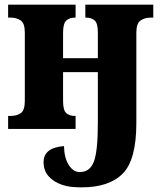

<svg xmlns="http://www.w3.org/2000/svg" viewBox="-20 -556 692 828"><path d="M332 252Q450 252 509 193Q568 134 568 -26V-415Q568 -455 586 -467.5Q604 -480 630 -480H641V-536H348V-480H351Q374 -480 388 -468Q402 -456 402 -416V-305H252V-415Q252 -455 266 -467.5Q280 -480 303 -480H306V-536H15V-480H26Q51 -480 69 -468Q87 -456 87 -416V-121Q87 -80 69.5 -68Q52 -56 26 -56H15V0H306V-56H303Q280 -56 266 -68Q252 -80 252 -121V-245H402V-26Q402 95 385 140.5Q368 186 324 186Q296 186 276.5 155.5Q257 125 256 74Q168 81 168 143Q168 180 189.5 204Q211 228 245 240Q268 248 290 250Q312 252 332 252Z"/></svg>

Font: Noto Serif SemiCondensed Extra
Style: Regular
Weight: 800
Width: 4
Designer: Monotype Design Team
Foundry: Monotype Imaging Inc.
Version: Version 1.002